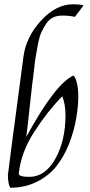

<svg xmlns="http://www.w3.org/2000/svg" viewBox="-20 -871 424 900"><path d="M117 -42Q192 -42 239.5 -127Q287 -212 287 -331Q287 -382 272 -420Q203 -350 140.5 -253Q78 -156 68 -57Q68 -42 117 -42ZM323 -851Q352 -851 372 -846L331 -792Q303 -798 274 -798Q245 -798 226.5 -788Q208 -778 195.5 -758.5Q183 -739 174 -719.5Q165 -700 159 -669.5Q153 -639 150 -620Q144 -590 138 -530Q133 -498 119.5 -372.5Q106 -247 103 -229Q238 -477 324 -517Q333 -510 340 -484Q347 -458 347 -416Q347 -374 337 -315Q327 -256 303.5 -196.5Q280 -137 244.5 -92Q209 -47 153 -19Q97 9 28 9Q17 -11 17 -51Q22 -95 90 -606Q102 -697 172 -774Q242 -851 323 -851Z"/></svg>

Font: Felipa
Style: Regular
Weight: 400
Designer: Javier Alcaraz
Foundry: Fontstage
Version: Version 1.001